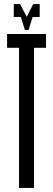

<svg xmlns="http://www.w3.org/2000/svg" viewBox="-20 -928 262 948"><path d="M141 -844 121 -780H103L83 -844H48V-908H79L112 -845L144 -908H176V-844ZM74 0V-692H15V-760H207V-692H148V0Z"/></svg>

Font: Commune Nuit Debout
Style: Regular
Weight: 400
Designer: Sébastien Marchal
Foundry: Sébastien Marchal
Version: Version 1.003;PS 1.3;hotconv 1.0.88;makeotf.lib2.5.647800